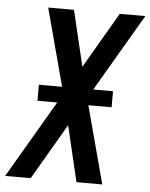

<svg xmlns="http://www.w3.org/2000/svg" viewBox="-68 -779 644 823"><g transform="rotate(5 254.5 -367.5)"><path d="M-15 0 180 -333H95V-402H195L106 -735H217L274 -495L414 -735H524L329 -402H414V-333H314L403 0H292L235 -240L95 0Z"/></g></svg>

Font: Iosevka SS04 Semibold Oblique
Style: Regular
Weight: 600
Italic angle: -9°
Monospace: yes
Designer: Belleve Invis
Foundry: Belleve Invis
Version: Version 19.0.0; ttfautohint (v1.8.4)